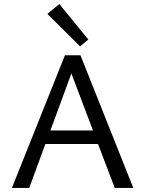

<svg xmlns="http://www.w3.org/2000/svg" viewBox="-20 -932 720 952"><path d="M418 -736 377 -702 215 -863 274 -912ZM549 0 466 -218H205L125 0H39L302 -658H379L641 0ZM230 -285H441L334 -568Z"/></svg>

Font: EauTestText Medium
Style: Regular
Weight: 500
Designer: Christian Thalmann (Catharsis Fonts)
Version: Version 0.001;PS 000.001;hotconv 1.0.88;makeotf.lib2.5.64775